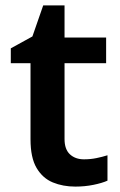

<svg xmlns="http://www.w3.org/2000/svg" viewBox="-20 -681 446 711"><path d="M291 -91Q315 -91 337 -95.5Q359 -100 378 -106V-12Q358 -3 326 3.5Q294 10 259 10Q213 10 175.5 -5.5Q138 -21 115.5 -59Q93 -97 93 -165V-447H20V-502L100 -546L140 -661H219V-542H373V-447H219V-166Q219 -128 239 -109.5Q259 -91 291 -91Z"/></svg>

Font: Noto Sans Cham SemiBold
Style: Regular
Weight: 600
Version: Version 2.002